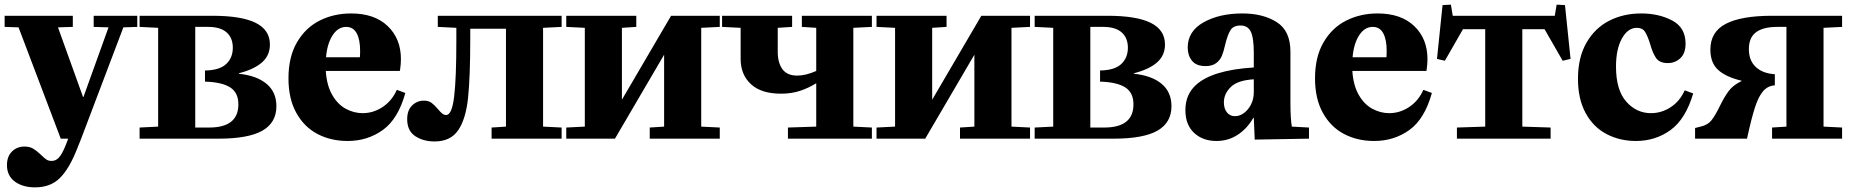

<svg xmlns="http://www.w3.org/2000/svg" viewBox="-20 -598 7974 828"><path d="M86 34Q108 34 123 43Q138 52 156 69Q170 83 179.5 89.5Q189 96 202 96Q225 96 240.5 73.5Q256 51 274 0H242L60 -480L0 -482V-530H294V-482L230 -480L338 -180H340L448 -480L384 -482V-530H572V-482L512 -480L330 0L312 45Q279 129 238.5 169.5Q198 210 131 210Q78 210 44 185Q10 160 10 114Q10 77 31.5 55.5Q53 34 86 34Z M662 -52V-478L582 -482V-530H896Q1021 -530 1082.5 -499.5Q1144 -469 1144 -406Q1144 -359 1110 -329Q1076 -299 1010 -282V-280Q1087 -272 1129.5 -236.5Q1172 -201 1172 -140Q1172 -69 1111.5 -34.5Q1051 0 922 0H582V-48ZM882 -48Q1008 -48 1008 -148Q1008 -199 972 -221.5Q936 -244 864 -246V-294Q927 -295 955.5 -322Q984 -349 984 -392Q984 -435 957 -458.5Q930 -482 878 -482H822V-48Z M1494 -540Q1595 -540 1652 -485.5Q1709 -431 1709 -343Q1709 -322 1705 -294L1703 -292H1385Q1389 -230 1412.5 -189Q1436 -148 1471 -129Q1506 -110 1544 -110Q1590 -110 1630 -136.5Q1670 -163 1691 -210H1693L1728 -197Q1697 -85 1631 -37.5Q1565 10 1479 10Q1407 10 1349.5 -20Q1292 -50 1258 -111Q1224 -172 1224 -260Q1224 -353 1261 -416Q1298 -479 1359 -509.5Q1420 -540 1494 -540ZM1532 -351Q1533 -361 1533 -379Q1533 -428 1518 -455Q1503 -482 1473 -482Q1438 -482 1414.5 -446Q1391 -410 1386 -351Z M1736 -84Q1736 -123 1757.5 -143.5Q1779 -164 1808 -164Q1828 -164 1841 -154.5Q1854 -145 1869 -127Q1880 -114 1887.5 -108Q1895 -102 1904 -102Q1929 -102 1938.5 -181.5Q1948 -261 1948 -422V-478L1868 -482V-530H2402V-482L2322 -478V-52L2402 -48V0H2100V-48L2162 -52V-474H2008V-434Q2008 -267 1998.5 -176Q1989 -85 1956 -36.5Q1923 12 1854 12Q1805 12 1770.5 -11Q1736 -34 1736 -84Z M2502 -52V-478L2422 -482V-530H2724V-482L2662 -478V-168L2874 -530H3084V-482L3004 -478V-52L3084 -48V0H2782V-48L2844 -52V-362L2632 0H2422V-48Z M3660 -478V-52L3740 -48V0H3378V-48L3500 -52V-239Q3466 -218 3429.5 -206Q3393 -194 3348 -194Q3263 -194 3218.5 -235Q3174 -276 3174 -344V-478L3094 -482V-530H3396V-482L3334 -478V-374Q3334 -328 3354 -300Q3374 -272 3418 -272Q3455 -272 3500 -292V-478L3438 -482V-530H3740V-482Z M3840 -52V-478L3760 -482V-530H4062V-482L4000 -478V-168L4212 -530H4422V-482L4342 -478V-52L4422 -48V0H4120V-48L4182 -52V-362L3970 0H3760V-48Z M4522 -52V-478L4442 -482V-530H4756Q4881 -530 4942.5 -499.5Q5004 -469 5004 -406Q5004 -359 4970 -329Q4936 -299 4870 -282V-280Q4947 -272 4989.5 -236.5Q5032 -201 5032 -140Q5032 -69 4971.5 -34.5Q4911 0 4782 0H4442V-48ZM4742 -48Q4868 -48 4868 -148Q4868 -199 4832 -221.5Q4796 -244 4724 -246V-294Q4787 -295 4815.5 -322Q4844 -349 4844 -392Q4844 -435 4817 -458.5Q4790 -482 4738 -482H4682V-48Z M5137 -231Q5207 -296 5387 -307V-369Q5387 -435 5374 -461.5Q5361 -488 5330 -488Q5299 -488 5286.5 -468Q5274 -448 5264 -407Q5257 -376 5249.5 -357.5Q5242 -339 5225 -326Q5208 -313 5179 -313Q5139 -313 5120.5 -336Q5102 -359 5102 -393Q5102 -463 5170 -501.5Q5238 -540 5338 -540Q5427 -540 5486 -502.5Q5545 -465 5545 -375V-152Q5545 -88 5551 -52L5625 -48V0L5391 4L5387 -90H5385Q5359 -44 5318 -17Q5277 10 5226 10Q5167 10 5129.5 -25Q5092 -60 5092 -123Q5092 -190 5137 -231ZM5306 -97Q5326 -97 5344.5 -110.5Q5363 -124 5375 -147.5Q5387 -171 5387 -200V-256Q5318 -252 5288 -223Q5258 -194 5258 -156Q5258 -130 5271 -113.5Q5284 -97 5306 -97Z M5921 -540Q6022 -540 6079 -485.5Q6136 -431 6136 -343Q6136 -322 6132 -294L6130 -292H5812Q5816 -230 5839.5 -189Q5863 -148 5898 -129Q5933 -110 5971 -110Q6017 -110 6057 -136.5Q6097 -163 6118 -210H6120L6155 -197Q6124 -85 6058 -37.5Q5992 10 5906 10Q5834 10 5776.5 -20Q5719 -50 5685 -111Q5651 -172 5651 -260Q5651 -353 5688 -416Q5725 -479 5786 -509.5Q5847 -540 5921 -540ZM5959 -351Q5960 -361 5960 -379Q5960 -428 5945 -455Q5930 -482 5900 -482Q5865 -482 5841.5 -446Q5818 -410 5813 -351Z M6693 -578 6729 -576 6753 -344 6719 -336 6641 -472H6545V-52L6667 -48V0H6263V-48L6385 -52V-472H6289L6211 -336L6177 -344L6201 -576L6237 -578L6245 -530H6685Z M7058 -540Q7134 -540 7191.5 -509.5Q7249 -479 7249 -410Q7249 -368 7226.5 -347Q7204 -326 7172 -326Q7137 -326 7122 -347.5Q7107 -369 7096 -409Q7085 -444 7074 -461Q7063 -478 7039 -478Q7000 -478 6974.5 -432Q6949 -386 6949 -311Q6949 -210 6993 -160Q7037 -110 7100 -110Q7145 -110 7184.5 -135.5Q7224 -161 7245 -208H7247L7282 -195Q7249 -84 7184 -37Q7119 10 7035 10Q6965 10 6908 -20Q6851 -50 6818 -110.5Q6785 -171 6785 -258Q6785 -350 6821.5 -413.5Q6858 -477 6919.5 -508.5Q6981 -540 7058 -540Z M7844 -478V-52L7924 -48V0H7622V-48L7684 -52V-482H7644Q7584 -482 7553 -459Q7522 -436 7522 -386Q7522 -337 7552 -309Q7582 -281 7634 -278V-230Q7604 -228 7584 -205.5Q7564 -183 7548.5 -135.5Q7533 -88 7514 0H7290V-46L7314 -52Q7345 -59 7361 -79.5Q7377 -100 7396 -139Q7416 -180 7435 -205.5Q7454 -231 7490 -248V-250Q7423 -266 7389.5 -296.5Q7356 -327 7356 -384Q7356 -461 7423 -495.5Q7490 -530 7622 -530H7924V-482Z"/></svg>

Font: Minipax
Style: Bold
Weight: 700
Designer: Raphaël Ronot, Igor Stepanchenko (Cyrillic)
Foundry: steppetype
Version: Version 1.002